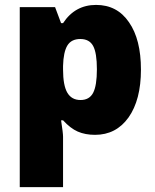

<svg xmlns="http://www.w3.org/2000/svg" viewBox="-20 -545 639 789"><path d="M370.6 9.1Q330.1 9.1 299.5 -4.3Q269 -17.7 239.1 -50.6H231Q239.1 1.5 239.1 16.7V224H61.2V-515.7H206.3L231 -449.9H239.1Q288.2 -524.8 374.9 -524.8Q461.6 -524.8 510.1 -453.5Q559.2 -383.2 559.2 -258.8Q559.2 -134.5 508.1 -62.2Q457 9.1 370.6 9.1ZM239.1 -274V-259.9Q239.1 -193.6 256.8 -163.8Q274.5 -134 310.9 -134Q347.3 -134 362.7 -163.5Q378.2 -193.1 378.2 -260.4Q378.2 -327.6 362.7 -356.2Q347.3 -384.7 310.2 -384.7Q273 -384.7 256.8 -357.9Q240.6 -331.1 239.1 -274Z"/></svg>

Font: Khula ExtraBold
Style: Regular
Weight: 800
Designer: Erin McLaughlin, Steve Matteson
Version: Version 1.002;PS 1.0;hotconv 1.0.72;makeotf.lib2.5.5900; ttf